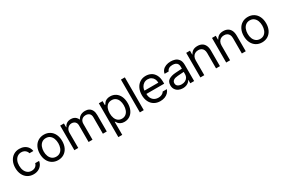

<svg xmlns="http://www.w3.org/2000/svg" viewBox="114 -2048 5267 3587"><g transform="rotate(-30 2748.0 -254.0)"><path d="M155.8 -24.4C192.5 -1 235.4 10.7 284.2 10.7C322.6 10.7 356.8 3.4 386.7 -11.2C416.7 -25.9 440.8 -45.7 459 -70.8C477.2 -95.9 488.6 -124.3 493.2 -156.2H409.2C404.6 -137.4 396.5 -120.9 384.8 -106.9C373 -92.9 358.6 -82.4 341.3 -75.2C324.1 -68 305 -64.5 284.2 -64.5C252.3 -64.5 224.4 -72.8 200.7 -89.4C176.9 -106 158.5 -129.4 145.5 -159.7C132.5 -189.9 126 -225.3 126 -265.6C126 -305.3 132.6 -340 146 -369.6C159.3 -399.3 177.9 -422.2 201.7 -438.5C225.4 -454.8 252.9 -462.9 284.2 -462.9C307 -462.9 327 -458.7 344.2 -450.2C361.5 -441.7 375.7 -430.5 386.7 -416.5C397.8 -402.5 405.3 -387 409.2 -370.1H493.2C488.6 -403.3 476.9 -432.6 458 -458C439.1 -483.4 414.6 -502.9 384.3 -516.6C354 -530.3 320 -537.1 282.2 -537.1C234.7 -537.1 192.9 -525.6 156.7 -502.4C120.6 -479.3 92.4 -446.9 72.3 -405.3C52.1 -363.6 42 -316.1 42 -262.7C42 -210 51.8 -162.9 71.3 -121.6C90.8 -80.2 119 -47.9 155.8 -24.4Z M687 -23.4C723.8 -0.7 766 10.7 813.5 10.7C861 10.7 903 -0.7 939.5 -23.4C975.9 -46.2 1004.1 -78.3 1023.9 -119.6C1043.8 -161 1053.7 -208.7 1053.7 -262.7C1053.7 -317.4 1043.8 -365.4 1023.9 -406.7C1004.1 -448.1 975.9 -480.1 939.5 -502.9C903 -525.7 861 -537.1 813.5 -537.1C766 -537.1 723.8 -525.7 687 -502.9C650.2 -480.1 621.7 -448.1 601.6 -406.7C581.4 -365.4 571.3 -317.4 571.3 -262.7C571.3 -208.7 581.4 -161 601.6 -119.6C621.7 -78.3 650.2 -46.2 687 -23.4ZM900.4 -90.8C877 -72.6 848 -63.5 813.5 -63.5C779 -63.5 749.8 -72.6 726.1 -90.8C702.3 -109 684.6 -133.1 672.9 -163.1C661.1 -193 655.3 -226.2 655.3 -262.7C655.3 -299.2 661.1 -332.5 672.9 -362.8C684.6 -393.1 702.3 -417.3 726.1 -435.5C749.8 -453.8 779 -462.9 813.5 -462.9C848 -462.9 877 -453.8 900.4 -435.5C923.8 -417.3 941.2 -393.1 952.6 -362.8C964 -332.5 969.7 -299.2 969.7 -262.7C969.7 -226.2 964 -193 952.6 -163.1C941.2 -133.1 923.8 -109 900.4 -90.8Z M1164.1 -530.3V0H1248V-331.1C1248 -356.4 1253.6 -379.1 1264.6 -398.9C1275.7 -418.8 1290.4 -434.2 1308.6 -445.3C1326.8 -456.4 1346.4 -461.9 1367.2 -461.9C1387.4 -461.9 1405.3 -457.8 1420.9 -449.7C1436.5 -441.6 1448.7 -429.9 1457.5 -414.6C1466.3 -399.3 1470.7 -381.8 1470.7 -362.3V0H1555.7V-344.7C1555.7 -367.5 1560.2 -387.7 1569.3 -405.3C1578.5 -422.9 1591.8 -436.7 1609.4 -446.8C1627 -456.9 1647.8 -461.9 1671.9 -461.9C1703.1 -461.9 1728.8 -453.1 1749 -435.5C1769.2 -418 1779.3 -390.6 1779.3 -353.5V0H1863.3V-354.5C1863.3 -395.5 1856.4 -429.5 1842.8 -456.5C1829.1 -483.6 1810.2 -503.7 1786.1 -517.1C1762 -530.4 1733.7 -537.1 1701.2 -537.1C1676.4 -537.1 1653.6 -533.5 1632.8 -526.4C1612 -519.2 1593.9 -509 1578.6 -495.6C1563.3 -482.3 1551.1 -466.1 1542 -447.3H1536.1C1527.7 -466.8 1516.8 -483.2 1503.4 -496.6C1490.1 -509.9 1474.3 -520 1456.1 -526.9C1437.8 -533.7 1417.3 -537.1 1394.5 -537.1C1360 -537.1 1330.6 -529.3 1306.2 -513.7C1281.7 -498 1263.7 -475.9 1252 -447.3H1245.1V-530.3Z M1998 -530.3V199.2H2082V-81.1H2088.9C2098.6 -64.8 2108.7 -50.6 2119.1 -38.6C2129.6 -26.5 2145.2 -15.3 2166 -4.9C2186.8 5.5 2212.6 10.7 2243.2 10.7C2286.8 10.7 2325.7 -0.5 2359.9 -22.9C2394 -45.4 2420.6 -77.5 2439.5 -119.1C2458.3 -160.8 2467.8 -209 2467.8 -263.7C2467.8 -319 2458.3 -367.4 2439.5 -408.7C2420.6 -450 2394 -481.8 2359.9 -503.9C2325.7 -526 2286.5 -537.1 2242.2 -537.1C2210.9 -537.1 2185.1 -532.1 2164.6 -522C2144 -511.9 2128.9 -501 2119.1 -489.3C2109.4 -477.5 2099.3 -463.2 2088.9 -446.3H2079.1V-530.3ZM2097.7 -160.6C2085.9 -190.9 2080.1 -225.9 2080.1 -265.6C2080.1 -305.3 2085.9 -339.8 2097.7 -369.1C2109.4 -398.4 2126.5 -421.2 2148.9 -437.5C2171.4 -453.8 2198.9 -461.9 2231.4 -461.9C2264.6 -461.9 2292.6 -453.5 2315.4 -436.5C2338.2 -419.6 2355.3 -396.3 2366.7 -366.7C2378.1 -337.1 2383.8 -303.4 2383.8 -265.6C2383.8 -227.2 2378.1 -192.9 2366.7 -162.6C2355.3 -132.3 2338.1 -108.4 2314.9 -90.8C2291.8 -73.2 2264 -64.5 2231.4 -64.5C2199.5 -64.5 2172.2 -72.9 2149.4 -89.8C2126.6 -106.8 2109.4 -130.4 2097.7 -160.6Z M2661.1 0V-707H2577.1V0Z M2886.2 -22.9C2923.7 -0.5 2967.4 10.7 3017.6 10.7C3053.4 10.7 3085.9 5 3115.2 -6.3C3144.5 -17.7 3168.9 -33.5 3188.5 -53.7C3208 -73.9 3222 -97.3 3230.5 -124H3140.6C3134.1 -112.3 3125.2 -102.1 3113.8 -93.3C3102.4 -84.5 3088.5 -77.3 3072.3 -71.8C3056 -66.2 3037.8 -63.5 3017.6 -63.5C2985 -63.5 2956.4 -70.6 2931.6 -85C2906.9 -99.3 2887.7 -120.3 2874 -147.9C2860.4 -175.6 2853.5 -209 2853.5 -248V-295.9C2853.5 -325.2 2860 -352.7 2873 -378.4C2886.1 -404.1 2904.3 -424.6 2927.7 -439.9C2951.2 -455.2 2978.5 -462.9 3009.8 -462.9C3038.4 -462.9 3063.6 -456.2 3085.4 -442.9C3107.3 -429.5 3124 -411.3 3135.7 -388.2C3147.5 -365.1 3153.3 -338.5 3153.3 -308.6H2828.1V-237.3H3238.3V-272.5C3238.3 -334.3 3227.5 -385.1 3206.1 -424.8C3184.6 -464.5 3156.6 -493.2 3122.1 -510.7C3087.6 -528.3 3050.1 -537.1 3009.8 -537.1C2962.2 -537.1 2920.4 -525.6 2884.3 -502.4C2848.1 -479.3 2820 -446.8 2799.8 -404.8C2779.6 -362.8 2769.5 -314.8 2769.5 -260.7C2769.5 -206.7 2779.6 -159.2 2799.8 -118.2C2820 -77.1 2848.8 -45.4 2886.2 -22.9Z M3586.9 -240.2C3637.7 -244.1 3666 -246.1 3671.9 -246.1L3670.9 -314.5L3615.2 -312.5C3559.2 -309.2 3528 -307.3 3521.5 -306.6C3464.2 -302.7 3416.7 -289.6 3378.9 -267.1C3341.1 -244.6 3322.3 -205.7 3322.3 -150.4C3322.3 -117.2 3330.2 -88.2 3346.2 -63.5C3362.1 -38.7 3383.8 -19.9 3411.1 -6.8C3438.5 6.2 3469.1 12.7 3502.9 12.7C3531.6 12.7 3556.8 8.3 3578.6 -0.5C3600.4 -9.3 3618 -20 3631.3 -32.7C3644.7 -45.4 3654.6 -58.6 3661.1 -72.3H3665V0H3748V-349.6C3748 -401 3737.1 -440.6 3715.3 -468.3C3693.5 -495.9 3668 -514.3 3638.7 -523.4C3609.4 -532.6 3579.4 -537.1 3548.8 -537.1C3510.4 -537.1 3475.9 -531.1 3445.3 -519C3414.7 -507 3390.1 -490.1 3371.6 -468.3C3353 -446.5 3341.8 -421.2 3337.9 -392.6H3425.8C3432.3 -414.1 3445.8 -431.3 3466.3 -444.3C3486.8 -457.4 3513 -463.9 3544.9 -463.9C3571.6 -463.9 3593.9 -459.8 3611.8 -451.7C3629.7 -443.5 3643.1 -431.5 3651.9 -415.5C3660.6 -399.6 3665 -380.2 3665 -357.4V-192.4C3665 -169.6 3659.2 -148.3 3647.5 -128.4C3635.7 -108.6 3618.8 -92.6 3596.7 -80.6C3574.5 -68.5 3548.2 -62.5 3517.6 -62.5C3496.1 -62.5 3476.9 -65.8 3460 -72.3C3443 -78.8 3429.9 -88.2 3420.4 -100.6C3411 -113 3406.2 -128.3 3406.2 -146.5C3406.2 -174.5 3417.2 -195.8 3439 -210.4C3460.8 -225.1 3491.5 -233.7 3531.2 -236.3Z M3966.8 0V-318.4C3966.8 -348.3 3972.5 -374.2 3983.9 -396C3995.3 -417.8 4011.1 -434.2 4031.2 -445.3C4051.4 -456.4 4074.5 -461.9 4100.6 -461.9C4126 -461.9 4147.6 -456.7 4165.5 -446.3C4183.4 -435.9 4197.1 -420.9 4206.5 -401.4C4216 -381.8 4220.7 -358.4 4220.7 -331.1V0H4304.7V-336.9C4304.7 -381.2 4297.4 -418.3 4282.7 -448.2C4268.1 -478.2 4247.4 -500.5 4220.7 -515.1C4194 -529.8 4162.4 -537.1 4126 -537.1C4086.9 -537.1 4054.7 -529.3 4029.3 -513.7C4003.9 -498 3984.4 -475.9 3970.7 -447.3H3963.9V-530.3H3882.8V0Z M4523.4 0V-318.4C4523.4 -348.3 4529.1 -374.2 4540.5 -396C4551.9 -417.8 4567.7 -434.2 4587.9 -445.3C4608.1 -456.4 4631.2 -461.9 4657.2 -461.9C4682.6 -461.9 4704.3 -456.7 4722.2 -446.3C4740.1 -435.9 4753.7 -420.9 4763.2 -401.4C4772.6 -381.8 4777.3 -358.4 4777.3 -331.1V0H4861.3V-336.9C4861.3 -381.2 4854 -418.3 4839.4 -448.2C4824.7 -478.2 4804 -500.5 4777.3 -515.1C4750.7 -529.8 4719.1 -537.1 4682.6 -537.1C4643.6 -537.1 4611.3 -529.3 4585.9 -513.7C4560.5 -498 4541 -475.9 4527.3 -447.3H4520.5V-530.3H4439.5V0Z M5086.4 -23.4C5123.2 -0.7 5165.4 10.7 5212.9 10.7C5260.4 10.7 5302.4 -0.7 5338.9 -23.4C5375.3 -46.2 5403.5 -78.3 5423.3 -119.6C5443.2 -161 5453.1 -208.7 5453.1 -262.7C5453.1 -317.4 5443.2 -365.4 5423.3 -406.7C5403.5 -448.1 5375.3 -480.1 5338.9 -502.9C5302.4 -525.7 5260.4 -537.1 5212.9 -537.1C5165.4 -537.1 5123.2 -525.7 5086.4 -502.9C5049.6 -480.1 5021.2 -448.1 5001 -406.7C4980.8 -365.4 4970.7 -317.4 4970.7 -262.7C4970.7 -208.7 4980.8 -161 5001 -119.6C5021.2 -78.3 5049.6 -46.2 5086.4 -23.4ZM5299.8 -90.8C5276.4 -72.6 5247.4 -63.5 5212.9 -63.5C5178.4 -63.5 5149.3 -72.6 5125.5 -90.8C5101.7 -109 5084 -133.1 5072.3 -163.1C5060.5 -193 5054.7 -226.2 5054.7 -262.7C5054.7 -299.2 5060.5 -332.5 5072.3 -362.8C5084 -393.1 5101.7 -417.3 5125.5 -435.5C5149.3 -453.8 5178.4 -462.9 5212.9 -462.9C5247.4 -462.9 5276.4 -453.8 5299.8 -435.5C5323.2 -417.3 5340.7 -393.1 5352.1 -362.8C5363.4 -332.5 5369.1 -299.2 5369.1 -262.7C5369.1 -226.2 5363.4 -193 5352.1 -163.1C5340.7 -133.1 5323.2 -109 5299.8 -90.8Z"/></g></svg>

Font: Pretendard Variable
Style: Regular
Weight: 400
Designer: Base glyphs from Inter by Rasmus Andersson; Hangeul glyphs from Noto Sans CJK(Source Han Sans) by Jang Soo-young and Kan
Foundry: Kil Hyung-jin
Version: Version 1.309;Glyphs 3.2 (3225)